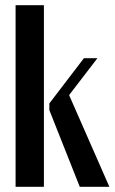

<svg xmlns="http://www.w3.org/2000/svg" viewBox="-20 -719 441 739"><path d="M149 0H40V-699H149ZM246 -353 401 0H287L170 -295V-321L303 -495H355Z"/></svg>

Font: Moniqa ExtBd Paragraph
Style: Regular
Weight: 800
Designer: Rajesh Rajput
Foundry: Rajesh Rajput
Version: Version 1.000